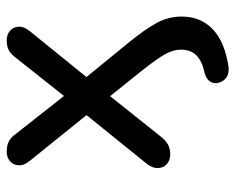

<svg xmlns="http://www.w3.org/2000/svg" viewBox="-86 -450 717 586"><g transform="rotate(-90 273.0 -156.5)"><path d="M362 182Q342 184 330 175.5Q318 167 314 152.5Q310 138 317.5 126Q325 114 344 109Q381 101 398 83.5Q415 66 415 36Q415 13 400.5 -12.5Q386 -38 352 -81L255 -202H291L149 -24Q139 -11 126.5 -3.5Q114 4 95 4Q77 4 65.5 -6.5Q54 -17 53.5 -33.5Q53 -50 67 -68L235 -276V-227L76 -424Q61 -442 62 -458.5Q63 -475 74.5 -485Q86 -495 104 -495Q123 -495 135 -488.5Q147 -482 158 -467L291 -298H256L390 -467Q401 -482 413 -488.5Q425 -495 443 -495Q461 -495 472.5 -485Q484 -475 485 -458.5Q486 -442 471 -424L313 -229V-274L434 -126Q478 -72 497 -36.5Q516 -1 516 39Q516 97 477 134Q438 171 362 182Z"/></g></svg>

Font: Nunito SemiBold
Style: Regular
Weight: 600
Designer: Vernon Adams
Foundry: Vernon Adams
Version: Version 3.602